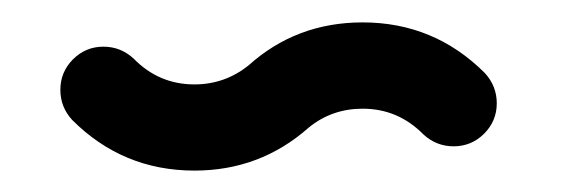

<svg xmlns="http://www.w3.org/2000/svg" viewBox="-20 -451 509 174"><path d="M259.8 -335.4Q215.8 -296.4 156.2 -296.4Q91.3 -296.4 45.4 -342.3Q34.7 -354 34.7 -369.6Q34.7 -385.7 46.1 -397.2Q57.6 -408.7 73.7 -408.7Q89.4 -408.7 101.1 -397.9Q124 -374.5 156.2 -374.5Q183.6 -374.5 205.1 -391.6Q248.5 -430.7 308.6 -430.7Q373.5 -430.7 419.4 -384.8Q430.2 -373 430.2 -357.4Q430.2 -341.3 418.7 -329.8Q407.2 -318.4 391.1 -318.4Q375.5 -318.4 363.8 -329.1Q340.8 -352.5 308.6 -352.5Q280.8 -352.5 259.8 -335.4Z"/></svg>

Font: Comfortaa
Style: Regular
Weight: 400
Designer: Johan Aakerlund - aajohan
Foundry: Johan Aakerlund
Version: Version 2.004 2013